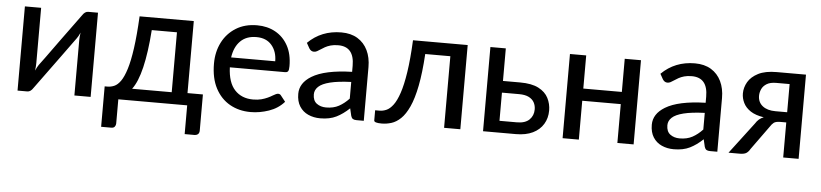

<svg xmlns="http://www.w3.org/2000/svg" viewBox="-43 -750 4935 1154"><g transform="rotate(5 2425.0 -172.5)"><path d="M127.5 0.5H68.5V-507.5H166.5V-174.5Q166.5 -154.5 163 -128.5Q172 -149 182 -164Q193.5 -178 300 -326L415 -483.5Q430.5 -508 450.5 -508H509.5V0H411.5V-333Q411.5 -353.5 415.5 -379.5Q406 -357.5 396 -344Q390 -335 311.5 -227.5L163 -24Q147.5 0.5 127.5 0.5Z M1152.5 173.5H1092V0H676.5V146Q676.5 156.5 670 165Q663.5 173.5 649.5 173.5H588V-70.5H604.5Q625.5 -70.5 645.8 -79.2Q666 -88 684 -113.5Q702 -139 717.2 -187.5Q732.5 -236 743.5 -314.5Q754.5 -393 760.5 -508H1087.5V-73.5H1180.5V144Q1180.5 171.5 1152.5 173.5ZM992.5 -70.5V-432H840.5Q821 -158.5 753.5 -70.5Z M1474.5 7Q1404.5 7 1349.2 -24.2Q1294 -55.5 1262.2 -116Q1230.5 -176.5 1230.5 -264.5Q1230.5 -335 1259.2 -392Q1288 -449 1341.8 -482.5Q1395.5 -516 1469.5 -516Q1531.5 -516 1579.8 -489.2Q1628 -462.5 1656 -411.8Q1684 -361 1684 -288Q1684 -265.5 1679 -257.8Q1674 -250 1660.5 -250H1327.5Q1331 -158.5 1372.5 -114Q1414 -69.5 1483 -69.5Q1511.5 -69.5 1533 -75.2Q1554.5 -81 1571 -88.8Q1587.5 -96.5 1599.5 -104Q1609 -109.5 1616.8 -113.2Q1624.5 -117 1630.5 -117Q1642.5 -117 1648.5 -108L1676.5 -72.5Q1640 -31 1584.8 -12Q1529.5 7 1474.5 7ZM1596 -310Q1596 -369 1563.5 -407Q1531 -445 1471.5 -445Q1410.5 -445 1374.8 -409.2Q1339 -373.5 1330 -310Z M1895 8Q1855 8 1822.2 -6.8Q1789.5 -21.5 1770.2 -51.8Q1751 -82 1751 -127.5Q1751 -193 1820 -235Q1898 -282.5 2062 -287V-324Q2062 -439 1965.5 -439Q1939 -439 1919.8 -433.5Q1900.5 -428 1886.2 -420Q1872 -412 1861 -404.5Q1850 -397 1841 -392.2Q1832 -387.5 1822.5 -387.5Q1804.5 -387.5 1793.5 -405.5L1776 -437Q1857.5 -517.5 1977.5 -517.5Q2035.5 -517.5 2075.5 -493Q2115.5 -468.5 2136.5 -425Q2157.5 -381.5 2157.5 -324V0H2114Q2099.5 0 2091.8 -4.8Q2084 -9.5 2080 -22.5L2069.5 -67.5Q2031.5 -31.5 1991.8 -11.8Q1952 8 1895 8ZM1924.5 -60Q1969 -60 2001.2 -77.5Q2033.5 -95 2062 -125.5V-226Q1983 -223 1935 -211Q1887 -199 1865.8 -179Q1844.5 -159 1844.5 -132.5Q1844.5 -94.5 1867.8 -77.2Q1891 -60 1924.5 -60Z M2265.5 7Q2220 7 2220 -7.5V-69H2247Q2267 -69 2287.8 -78Q2308.5 -87 2328 -112.8Q2347.5 -138.5 2364 -187.2Q2380.5 -236 2392.5 -314.5Q2404.5 -393 2410 -508H2740V0H2642V-432H2490.5Q2483.5 -317.5 2468 -239Q2452.5 -160.5 2430 -111.5Q2407.5 -62.5 2380.5 -36.8Q2353.5 -11 2324.2 -2Q2295 7 2265.5 7Z M3075 0H2877V-508H2970V-311.5H3073.5Q3144 -311.5 3185.2 -290Q3226.5 -268.5 3244.2 -233.5Q3262 -198.5 3262 -158.5Q3262 -112.5 3240.2 -76.5Q3218.5 -40.5 3176.8 -20.2Q3135 0 3075 0ZM3075 -71Q3125 -71 3150 -95.5Q3175 -120 3175 -157.5Q3175 -180.5 3165 -199.2Q3155 -218 3132.8 -229.5Q3110.5 -241 3073.5 -241H2970V-71Z M3785.5 0H3687.5V-234.5H3455V0H3357V-508H3455V-308H3687.5V-508H3785.5Z M4028 8Q3988 8 3955.2 -6.8Q3922.5 -21.5 3903.2 -51.8Q3884 -82 3884 -127.5Q3884 -193 3953 -235Q4031 -282.5 4195 -287V-324Q4195 -439 4098.5 -439Q4072 -439 4052.8 -433.5Q4033.5 -428 4019.2 -420Q4005 -412 3994 -404.5Q3983 -397 3974 -392.2Q3965 -387.5 3955.5 -387.5Q3937.5 -387.5 3926.5 -405.5L3909 -437Q3990.5 -517.5 4110.5 -517.5Q4168.5 -517.5 4208.5 -493Q4248.5 -468.5 4269.5 -425Q4290.5 -381.5 4290.5 -324V0H4247Q4232.5 0 4224.8 -4.8Q4217 -9.5 4213 -22.5L4202.5 -67.5Q4164.5 -31.5 4124.8 -11.8Q4085 8 4028 8ZM4057.5 -60Q4102 -60 4134.2 -77.5Q4166.5 -95 4195 -125.5V-226Q4116 -223 4068 -211Q4020 -199 3998.8 -179Q3977.5 -159 3977.5 -132.5Q3977.5 -94.5 4000.8 -77.2Q4024 -60 4057.5 -60Z M4781 0H4688V-211.5H4653.5Q4625 -211.5 4613.2 -202.5Q4601.5 -193.5 4591.5 -177.5L4488 -34Q4478.5 -17 4465.5 -8.5Q4452.5 0 4426 0H4358L4501 -188.5Q4520 -219.5 4550.5 -230.5Q4500.5 -238 4470.2 -258Q4440 -278 4426.5 -305.8Q4413 -333.5 4413 -362.5Q4413 -398.5 4432.2 -431.8Q4451.5 -465 4493.5 -486.5Q4535.5 -508 4604.5 -508H4781ZM4688 -273V-443H4607.5Q4571 -443 4549.8 -429.8Q4528.5 -416.5 4519.8 -396.8Q4511 -377 4511 -357Q4511 -318 4539.5 -295.5Q4568 -273 4617 -273Z"/></g></svg>

Font: Verano Sans Medium
Style: Regular
Weight: 500
Designer: Lukasz Dziedzic with Adam Twardoch and Botio Nikoltchev
Foundry: tyPoland Lukasz Dziedzic
Version: Version 3.001;December 28, 2019;FontCreator 12.0.0.2547 64-b